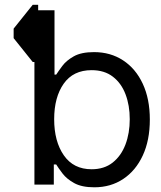

<svg xmlns="http://www.w3.org/2000/svg" viewBox="-20 -770 671 801"><path d="M373.6 11.4Q321 11.4 289.4 -6.2Q257.8 -23.8 240.8 -46.3Q223.7 -68.9 214.5 -83.8H204.5V0H123.6V-511.4H116.5L36.9 -610.8V-650.6L116.5 -750H139.2V-727.3H207.4V-458.8H214.5Q223.7 -473 240.2 -495.2Q256.7 -517.4 287.8 -535Q318.9 -552.6 372.2 -552.6Q441.1 -552.6 493.6 -518.1Q546.2 -483.7 575.6 -420.5Q605.1 -357.2 605.1 -271.3Q605.1 -184.7 575.6 -121.3Q546.2 -57.9 494 -23.3Q441.8 11.4 373.6 11.4ZM362.2 -63.9Q414.8 -63.9 450.1 -91.8Q485.4 -119.7 503.4 -167.1Q521.3 -214.5 521.3 -272.7Q521.3 -330.3 503.7 -376.6Q486.2 -422.9 450.8 -450.1Q415.5 -477.3 362.2 -477.3Q285.5 -477.3 245.7 -420.8Q206 -364.3 206 -272.7Q206 -180 246.3 -122Q286.6 -63.9 362.2 -63.9Z"/></svg>

Font: Linik Sans
Style: Regular
Weight: 400
Designer: Rasmus Andersson (font), Marc Monis (original base), Kil Hyung-jin (Pretendard portions), Cristiano Sobral (main changes
Foundry: rsms
Version: Version 3.018;May 31, 2022;FontCreator 14.0.0.2814 64-bit; t